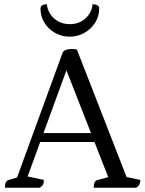

<svg xmlns="http://www.w3.org/2000/svg" viewBox="-20 -886 685 906"><path d="M3 0Q3 -16 7.5 -25Q12 -34 19 -36L78 -54L53 -28L275 -636Q278 -644 285.5 -648Q293 -652 301.5 -653.5Q310 -655 317 -655Q323 -655 329.5 -654.5Q336 -654 343 -652L585 -31L553 -56L642 -37Q642 -24 638 -16Q634 -8 623 0H422Q422 -16 426.5 -25Q431 -34 438 -36L506 -54L497 -34L283 -581L304 -583L101 -28L98 -56L187 -37Q187 -24 183.5 -16Q180 -8 167 0ZM155 -216 166 -258H429L442 -216ZM309 -713Q271 -713 239.5 -731Q208 -749 189.5 -779Q171 -809 171 -846Q171 -856 179.5 -861Q188 -866 201 -866Q205 -826 235.5 -799Q266 -772 309 -772Q353 -772 383 -799Q413 -826 417 -866Q431 -866 439.5 -861Q448 -856 448 -846Q448 -809 429 -779Q410 -749 378.5 -731Q347 -713 309 -713Z"/></svg>

Font: Pitagon Serif
Style: Regular
Weight: 400
Designer: Travis Tran
Foundry: Pitagon
Version: Version 1.000;gftools[0.9.26]